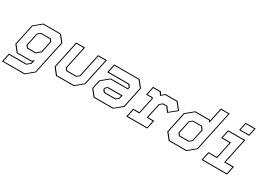

<svg xmlns="http://www.w3.org/2000/svg" viewBox="-46 -1604 3615 2659"><g transform="rotate(30 1761.5 -275.0)"><path d="M-20 200 10 59H291L340 18.5L346 -10L334 0H100.5L19.5 -103L90.5 -437L215 -540H496.5L578 -437L464 97L339.5 200ZM-4 187H336.5L452 91.5L563 -431.5L488.5 -527H218L102.5 -431.5L34 -108.5L108.5 -13.5H331L366.5 -42.5L352 24.5L293.5 72.5H20.5ZM191 -128 161 -166.5 205 -374 251.5 -412.5H406.5L437 -374L397 -185.5L326.5 -128ZM199.5 -141.5H324L384.5 -191.5L422 -368.5L397.5 -399H254L217 -368.5L175.5 -172Z M728 0 647 -103 740 -540H881.5L803 -172L827 -141.5H974L1011 -172L1089.5 -540H1231L1138 -103L1013 0ZM736.5 -13.5H1010.5L1125.5 -108.5L1214.5 -526.5H1100L1023.5 -166.5L977 -128H819L788.5 -166.5L865 -526.5H750.5L661.5 -108.5Z M1329 0 1248 -103 1278.5 -245.5 1403 -348.5H1675L1679.5 -368L1655.5 -398.5H1318L1348 -540H1754.5L1835.5 -437L1764.5 -103L1639.5 0ZM1419.5 -128 1389 -166.5 1395.5 -197 1430.5 -226H1662.5L1650 -166.5L1603.5 -128ZM1337.5 -13.5H1637L1752 -108.5L1821 -432L1746 -527H1359L1335 -412.5H1664L1694 -374L1686 -335.5H1406L1290.5 -240L1262.5 -108.5ZM1428 -141.5H1600.5L1637.5 -172L1646 -212H1433L1407.5 -191L1403.5 -172Z M1852.5 0 1882.5 -141H1979.5L2033 -391.5L2027 -399H1938.5L1968.5 -540H2095L2120.5 -500L2167.5 -540H2362L2448 -430.5L2316.5 -324.5L2263.5 -398.5H2206.5L2169.5 -368L2121 -140.5H2218L2188 0ZM1869.5 -13.5H2177.5L2201.5 -127H2104.5L2157 -373.5L2203.5 -412H2272L2322 -343.5L2429.5 -431L2353.5 -526.5H2170L2115 -480L2083.5 -526.5H1979L1955 -412.5H2036L2047.5 -397L1990 -127H1893.5Z M2811.5 0H2530.5L2448.5 -103L2519.5 -437L2645 -540H2878L2886 -530.5L2932.5 -750H3074L2936.5 -103ZM2775.5 -128H2620.5L2590 -166.5L2634.5 -374L2681 -412H2826.5L2864 -364L2822 -166.5ZM2773 -141.5 2810 -172 2849.5 -358.5 2818 -399H2683.5L2646.5 -368L2605 -172L2629 -141.5ZM2808.5 -13.5 2924.5 -108.5 3058 -736.5H2943.5L2892.5 -498L2869.5 -526.5H2647.5L2532 -431.5L2463.5 -108.5L2538.5 -13.5Z M3300 -618.5 3327.5 -750H3488.5L3461 -618.5ZM3316 -632H3450L3472.5 -736.5H3338.5ZM3055 0 3085 -141.5H3218.5L3273 -398.5H3139.5L3169.5 -540H3444L3359.5 -141.5H3493L3463 0ZM3071 -13.5H3452L3476.5 -128H3343L3427.5 -526.5H3180L3156 -412H3289.5L3229 -128H3095.5Z"/></g></svg>

Font: Tourney Thin Thin
Style: Italic
Weight: 250
Italic angle: -12°
Version: Version 1.015